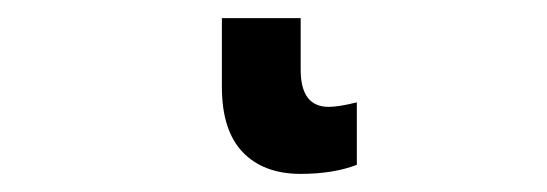

<svg xmlns="http://www.w3.org/2000/svg" viewBox="-20 37 604 212"><path d="M312 114Q312 155 343 155Q354 155 374 150V219Q348 229 312 229Q271 229 248 205Q225 181 225 133V57H312Z"/></svg>

Font: Noto Sans Display Medium Narrow
Style: Regular
Weight: 500
Width: 4
Designer: Monotype Design team
Foundry: Monotype Imaging Inc.
Version: Version 1.000